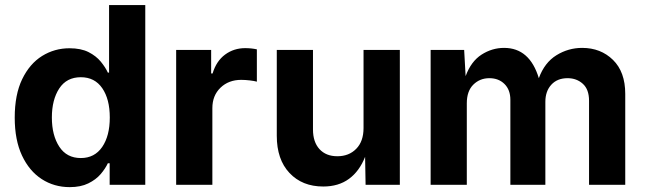

<svg xmlns="http://www.w3.org/2000/svg" viewBox="-20 -748 2613 777"><path d="M262.2 9.3Q199.2 9.3 148.9 -23.2Q98.6 -55.7 69.1 -118.4Q39.6 -181.2 39.6 -272Q39.6 -365.2 69.8 -427.7Q100.1 -490.2 150.4 -521.5Q200.7 -552.7 261.2 -552.7Q307.6 -552.7 338.4 -537.1Q369.1 -521.5 387.9 -498.5Q406.7 -475.6 416.5 -454.1H421.4V-727.5H567.9V0H423.8V-87.4H416.5Q406.2 -65.4 387.2 -43.2Q368.2 -21 337.4 -5.9Q306.6 9.3 262.2 9.3ZM307.1 -108.4Q362.8 -108.4 393.6 -153.3Q424.3 -198.2 424.3 -272.5Q424.3 -346.7 393.8 -391.1Q363.3 -435.5 307.1 -435.5Q249.5 -435.5 219.7 -389.9Q189.9 -344.2 189.9 -272.5Q189.9 -200.2 220 -154.3Q250 -108.4 307.1 -108.4Z M692.9 0V-545.9H834.5V-450.7H840.3Q855.5 -501 890.9 -527.1Q926.3 -553.2 972.2 -553.2Q997.1 -553.2 1019.5 -548.3V-417.5Q1009.8 -420.4 991 -422.6Q972.2 -424.8 956.1 -424.8Q905.3 -424.8 872.3 -393.1Q839.4 -361.3 839.4 -310.5V0Z M1288.1 6.8Q1203.1 6.8 1151.6 -47.9Q1100.1 -102.5 1100.1 -198.7V-545.9H1246.6V-224.1Q1246.6 -173.3 1272.9 -144.5Q1299.3 -115.7 1345.2 -115.7Q1392.1 -115.7 1421.6 -145.8Q1451.2 -175.8 1451.2 -230V-545.9H1598.1V0H1459.5L1457.5 -113.3Q1434.6 -55.2 1392.3 -24.2Q1350.1 6.8 1288.1 6.8Z M1722.7 0V-545.9H1858.4L1864.3 -439.9Q1886.2 -499.5 1928.7 -526.9Q1971.2 -554.2 2020 -554.2Q2123.5 -554.2 2160.6 -431.6Q2183.6 -494.6 2231.7 -524.4Q2279.8 -554.2 2335.9 -554.2Q2411.1 -554.2 2460.7 -505.6Q2510.3 -457 2510.3 -368.2V0H2363.8V-340.3Q2363.8 -386.2 2338.6 -408.9Q2313.5 -431.6 2276.9 -431.6Q2235.4 -431.6 2211.2 -405.3Q2187 -378.9 2187 -335.9V0H2045.4V-344.2Q2045.4 -384.3 2021.7 -408Q1998 -431.6 1960.4 -431.6Q1921.9 -431.6 1895.5 -405.5Q1869.1 -379.4 1869.1 -330.1V0Z"/></svg>

Font: Inter
Style: Bold
Weight: 700
Designer: Rasmus Andersson
Foundry: rsms
Version: Version 4.001;git-9221beed3